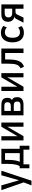

<svg xmlns="http://www.w3.org/2000/svg" viewBox="1776 -2324 728 4321"><g transform="rotate(-90 2140.5 -164.0)"><path d="M128 180 214 -42V57L21 -498H129L241 -108H246L356 -498H459L234 180Z M514 133V-86H562Q582 -120 592 -158Q602 -196 607 -243.5Q612 -291 612 -353V-498H951V-86H1020V133H932V0H602V133ZM659 -84H854V-415H702V-334Q701 -259 691.5 -195.5Q682 -132 659 -84Z M1141 0V-498H1236V-116H1224L1448 -498H1543V0H1448L1449 -384H1460L1236 0Z M1705 0V-498H1940Q1994 -498 2029.5 -483.5Q2065 -469 2082 -440.5Q2099 -412 2099 -370Q2099 -330 2089.5 -304.5Q2080 -279 2051 -261L2053 -257Q2077 -246 2090 -230Q2103 -214 2108.5 -192.5Q2114 -171 2114 -142Q2114 -71 2072 -35.5Q2030 0 1949 0ZM1804 -68H1930Q1973 -68 1994.5 -84.5Q2016 -101 2016 -142Q2016 -183 1994.5 -200.5Q1973 -218 1932 -218H1804ZM1804 -285H1919Q1960 -285 1980 -304Q2000 -323 2000 -362Q2000 -399 1980 -415Q1960 -431 1918 -431H1804Z M2253 0V-498H2348V-116H2336L2560 -498H2655V0H2560L2561 -384H2572L2348 0Z M2800 12 2763 -66Q2795 -81 2815.5 -104Q2836 -127 2847.5 -160.5Q2859 -194 2863 -240.5Q2867 -287 2867 -348V-498H3208V0H3107V-413H2962V-345Q2962 -268 2954 -209Q2946 -150 2928 -107Q2910 -64 2879 -34.5Q2848 -5 2800 12Z M3564 9Q3497 9 3448.5 -21Q3400 -51 3374 -108Q3348 -165 3348 -247Q3348 -329 3374.5 -387.5Q3401 -446 3449.5 -477Q3498 -508 3564 -508Q3612 -508 3651 -493Q3690 -478 3717 -453L3683 -375Q3661 -395 3634.5 -407Q3608 -419 3576 -419Q3516 -419 3483.5 -377Q3451 -335 3451 -246Q3451 -159 3484 -119Q3517 -79 3575 -79Q3608 -79 3634 -91Q3660 -103 3679 -120L3715 -44Q3689 -19 3651 -5Q3613 9 3564 9Z M3791 0 3869 -152Q3883 -180 3896 -191.5Q3909 -203 3930 -203H3937L3935 -204Q3905 -206 3876 -222.5Q3847 -239 3828.5 -270.5Q3810 -302 3810 -347Q3810 -420 3853.5 -459Q3897 -498 3976 -498H4201V0H4104V-180H4042Q4016 -180 4001 -173Q3986 -166 3973 -141L3905 0ZM4002 -254H4105V-423H4002Q3958 -423 3933.5 -401Q3909 -379 3909 -339Q3909 -298 3933 -276Q3957 -254 4002 -254Z"/></g></svg>

Font: Nunito Sans 7pt Condensed SemiBold
Style: Regular
Weight: 600
Width: 3
Designer: Vernon Adams
Foundry: Vernon Adams
Version: Version 3.101;gftools[0.9.27]